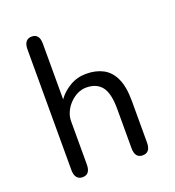

<svg xmlns="http://www.w3.org/2000/svg" viewBox="-138 -870 895 984"><g transform="rotate(-20 309.5 -378.5)"><path d="M472.8 5Q430.7 5 430.7 -49.3V-263.8Q430.7 -348.5 402.5 -384.7Q374.3 -420.8 317.7 -420.8Q293.5 -420.8 270.2 -409.6Q247 -398.3 228.2 -379Q209.3 -359.7 198.2 -335.2Q187 -310.8 187 -284.8V-49.3Q187 5 144.8 5Q124.5 5 113.7 -9Q102.8 -23 102.8 -49.3V-708Q102.8 -734.3 113.7 -748.2Q124.5 -762 144.8 -762Q187 -762 187 -708V-404.2Q212.2 -439.8 252.7 -463.5Q293.2 -487.2 341.7 -487.2Q394 -487.2 432.9 -466.8Q471.8 -446.5 493.5 -400.2Q515.2 -353.8 515.2 -276.3V-49.3Q515.2 5 472.8 5Z"/></g></svg>

Font: Sono ExtraLight
Style: Regular
Weight: 200
Designer: Tyler Finck
Foundry: Tyler Finck
Version: Version 2.112